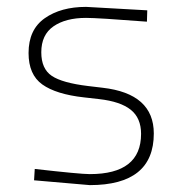

<svg xmlns="http://www.w3.org/2000/svg" viewBox="-20 -529 530 558"><path d="M408 -499 407 -466Q264 -477 230 -477Q171 -477 135.5 -452.5Q100 -428 100 -377Q100 -329 130.5 -308.5Q161 -288 236 -279L278 -274Q427 -257 427 -141Q427 9 241 9L79 -5L81 -38Q213 -23 241 -23Q390 -23 390 -140Q390 -186 360 -210Q330 -234 268 -241L224 -246Q143 -255 103 -283.5Q63 -312 63 -375Q63 -443 110 -476Q157 -509 230 -509Z"/></svg>

Font: TypoPRO Titillium Title
Style: Regular
Weight: 250
Designer: Campivisivi
Foundry: Accademia di Belle Arti di Urbino and students of MA course of Visual design
Version: 1.000